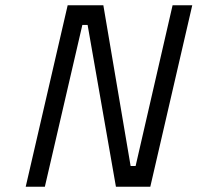

<svg xmlns="http://www.w3.org/2000/svg" viewBox="-20 -712 753 732"><path d="M78 0 238 -692H374L478 -79H497L638 -692H713L553 0H422L314 -617H294L151 0Z"/></svg>

Font: TitilliumWebItalic
Style: Italic
Weight: 400
Italic angle: -13°
Version: Version 1.001;PS 57.000;hotconv 1.0.70;makeotf.lib2.5.55311